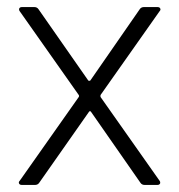

<svg xmlns="http://www.w3.org/2000/svg" viewBox="-20 -524 507 544"><path d="M203 -255 36 -492Q34 -494 34 -498Q34 -500 36 -502Q38 -504 42 -504H77Q85 -504 89 -498L230 -296Q231 -295 233 -295Q235 -295 236 -296L376 -498Q380 -504 388 -504H426Q432 -504 434 -500Q436 -496 432 -492L265 -255Q264 -252 265 -249L432 -12Q434 -10 434 -6Q434 -4 432 -2Q430 0 426 0H390Q382 0 378 -6L238 -207Q237 -209 235 -209Q233 -209 232 -207L91 -6Q87 0 79 0H42Q36 0 34 -4Q32 -8 36 -12L203 -249Q205 -252 203 -255Z"/></svg>

Font: Barlow Light
Style: Regular
Weight: 300
Designer: Jeremy Tribby
Foundry: Tribby Type
Version: Version 1.422